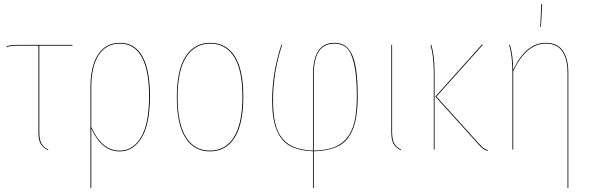

<svg xmlns="http://www.w3.org/2000/svg" viewBox="-20 -739 2926 949"><path d="M337.9 -513.2H174.3V-87.9Q174.3 -51.8 183.6 -32Q192.9 -12.2 218.8 0.5L217.3 3.9Q189.5 -10.7 179.7 -30.5Q169.9 -50.3 169.9 -87.9V-513.2H62.5Q28.3 -513.2 12.7 -505.4L11.2 -508.8Q27.8 -517.1 62.5 -517.1H337.9Z M573.2 -527.3Q646 -527.3 683.6 -460.7Q721.2 -394 721.2 -264.2Q721.2 -127 680.4 -58.8Q639.6 9.3 571.3 9.3Q482.4 9.3 431.2 -104V190.4H427.2V-309.1Q427.2 -411.6 464.8 -469.5Q502.4 -527.3 573.2 -527.3ZM571.3 5.4Q638.2 5.4 677.5 -61.3Q716.8 -127.9 716.8 -264.2Q716.8 -392.6 680.2 -458Q643.6 -523.4 573.2 -523.4Q504.4 -523.4 467.8 -466.8Q431.2 -410.2 431.2 -308.6V-111.3Q482.9 5.4 571.3 5.4Z M1182.6 -262.2Q1182.6 -125.5 1139.4 -58.1Q1096.2 9.3 1017.6 9.3Q939.5 9.3 896.7 -57.9Q854 -125 854 -258.3Q854 -394.5 897.9 -460.9Q941.9 -527.3 1019.5 -527.3Q1097.2 -527.3 1139.9 -461.4Q1182.6 -395.5 1182.6 -262.2ZM857.9 -258.3Q857.9 -126.5 899.7 -60.5Q941.4 5.4 1017.6 5.4Q1094.2 5.4 1136.2 -61Q1178.2 -127.4 1178.2 -262.2Q1178.2 -393.6 1136.7 -458.5Q1095.2 -523.4 1019.5 -523.4Q943.8 -523.4 900.9 -458Q857.9 -392.6 857.9 -258.3Z M1748 -264.2Q1748 -162.1 1725.3 -103.3Q1702.6 -44.4 1656.5 -19Q1610.4 6.3 1530.8 8.8V190.4H1526.9V8.8Q1455.1 5.4 1412.1 -18.6Q1369.1 -42.5 1347.2 -96.9Q1325.2 -151.4 1325.2 -243.2Q1325.2 -379.9 1370.6 -517.1H1374.5Q1329.6 -382.3 1329.6 -243.2Q1329.6 -173.8 1341.1 -127.2Q1352.5 -80.6 1377.7 -52Q1402.8 -23.4 1438.5 -10.3Q1474.1 2.9 1526.9 5.4V-366.7Q1526.9 -527.3 1631.8 -527.3Q1661.1 -527.3 1681.6 -515.4Q1702.1 -503.4 1717.5 -474.4Q1732.9 -445.3 1740.5 -393.3Q1748 -341.3 1748 -264.2ZM1530.8 5.4Q1588.9 3.9 1627.7 -9.8Q1666.5 -23.4 1693.1 -54.7Q1719.7 -85.9 1731.7 -136.7Q1743.7 -187.5 1743.7 -264.2Q1743.7 -364.7 1730.2 -422.9Q1716.8 -481 1693.4 -502.2Q1669.9 -523.4 1631.8 -523.4Q1582 -523.4 1556.4 -485.6Q1530.8 -447.8 1530.8 -366.2Z M1918 -517.1V-87.9Q1918 -52.2 1927.5 -32.2Q1937 -12.2 1962.9 0.5L1960.9 3.9Q1933.6 -10.7 1923.8 -30.5Q1914.1 -50.3 1914.1 -87.9V-517.1Z M2366.2 -517.1 2137.2 -261.7 2346.7 -29.8Q2361.3 -13.7 2370.1 -7.1Q2378.9 -0.5 2391.6 2.4L2390.1 6.3Q2377 3.4 2367.9 -3.2Q2358.9 -9.8 2344.2 -26.4L2131.8 -261.7L2362.3 -519ZM2111.8 -517.6Q2127.9 -463.4 2127.9 -382.8V0H2124V-382.8Q2124 -461.4 2107.9 -517.1Z M2659.7 -718.8 2653.8 -605.5H2650.4L2655.3 -718.8ZM2678.7 -527.3Q2735.4 -527.3 2762.2 -487.8Q2789.1 -448.2 2789.1 -377.9V190.4H2785.2V-377.9Q2785.2 -446.8 2759.3 -485.1Q2733.4 -523.4 2678.7 -523.4Q2579.6 -523.4 2516.6 -386.2V0H2512.7V-382.8Q2512.7 -461.4 2496.6 -517.1L2500.5 -517.6Q2515.6 -466.3 2516.6 -393.1Q2578.6 -527.3 2678.7 -527.3Z"/></svg>

Font: Fira Sans Compressed Four
Style: Regular
Weight: 100
Width: 1
Designer: Carrois Corporate & Edenspiekermann AG
Foundry: Carrois Corporate GbR & Edenspiekermann AG
Version: Version 4.203;PS 004.203;hotconv 1.0.88;makeotf.lib2.5.64775